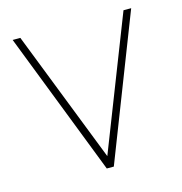

<svg xmlns="http://www.w3.org/2000/svg" viewBox="-85 -605 647 683"><g transform="rotate(-15 239.0 -264.0)"><path d="M239.3 -42 429.2 -528.3H457.5L252 0H226.1L21 -528.3H49.3Z"/></g></svg>

Font: Roboto Thin
Style: Regular
Weight: 250
Designer: Google
Version: Version 2.134; 2016